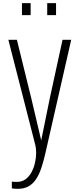

<svg xmlns="http://www.w3.org/2000/svg" viewBox="-20 -1062 492 1216"><path d="M55 131V88Q59 89 66 89.5Q73 90 87 90Q120 90 143 72.5Q166 55 180.5 27Q195 -1 202 -33Q209 -65 209 -93Q209 -108 207.5 -121.5Q206 -135 204 -142L33 -810H87L179 -436L241 -173L295 -438L376 -810H431L265 -81Q254 -34 240.5 5.5Q227 45 207.5 74Q188 103 160 118.5Q132 134 91 134Q78 134 70.5 133Q63 132 55 131ZM279 -966V-1042H335V-966ZM119 -966V-1042H174V-966Z"/></svg>

Font: Oswald ExtraLight
Style: Regular
Weight: 250
Designer: Vernon Adams
Foundry: Vernon Adams
Version: Version 4.103;gftools[0.9.33.dev8+g029e19f]